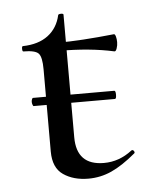

<svg xmlns="http://www.w3.org/2000/svg" viewBox="-41 -491 422 538"><g transform="rotate(-5 169.5 -221.5)"><path d="M47 -216Q47 -220 48.5 -223.5Q50 -227 51 -227H280Q284 -227 284 -216Q284 -204 280 -204H51Q50 -204 48.5 -208Q47 -212 47 -216ZM88 -73V-304Q88 -339 78.5 -349Q69 -359 36 -359Q33 -359 33 -367Q33 -374 36 -374Q80 -375 107 -395.5Q134 -416 142 -452Q143 -455 150 -455Q157 -455 157 -452V-107Q157 -28 234 -28Q277 -28 313 -56Q314 -57 316 -57Q319 -57 321 -53Q323 -49 320 -47Q283 -16 252 -2Q221 12 187 12Q145 12 116.5 -7.5Q88 -27 88 -73ZM135 -352V-375Q198 -375 293 -385Q296 -385 298 -378Q300 -371 300 -362Q300 -353 297 -344.5Q294 -336 290 -337Q223 -352 135 -352Z"/></g></svg>

Font: Cormorant Garamond Medium
Style: Regular
Weight: 500
Designer: Christian Thalmann (Catharsis Fonts)
Foundry: Catharsis Fonts
Version: Version 4.000